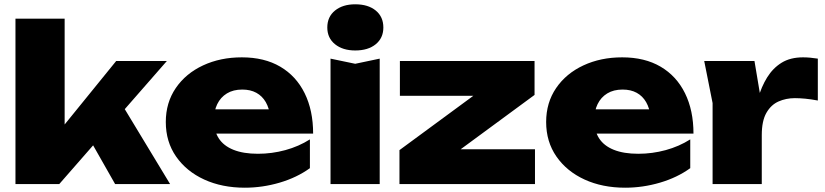

<svg xmlns="http://www.w3.org/2000/svg" viewBox="-20 -857 3843 894"><path d="M281 -180 219 -201 521 -573H757L256 0H52V-770H281ZM358 -278 533 -395 772 0H516Z M1120 17Q1014 17 931 -21Q848 -59 800 -128Q752 -197 752 -289Q752 -379 798.5 -447Q845 -515 925.5 -552.5Q1006 -590 1106 -590Q1211 -590 1285 -546.5Q1359 -503 1398.5 -423Q1438 -343 1438 -235H939V-348H1306L1239 -310Q1234 -353 1217.5 -381.5Q1201 -410 1173.5 -425Q1146 -440 1108 -440Q1066 -440 1036.5 -422Q1007 -404 991.5 -372Q976 -340 976 -299Q976 -248 998.5 -213Q1021 -178 1067 -159.5Q1113 -141 1181 -141Q1246 -141 1308.5 -158Q1371 -175 1423 -208V-74Q1362 -30 1282 -6.5Q1202 17 1120 17Z M1519 -584 1634 -560 1748 -584V0H1519ZM1634 -622Q1576 -622 1540 -651Q1504 -680 1504 -729Q1504 -779 1540 -808Q1576 -837 1634 -837Q1694 -837 1729.5 -808Q1765 -779 1765 -729Q1765 -680 1729.5 -651Q1694 -622 1634 -622Z M1840 0V-158L2218 -436L2382 -411H1842V-573H2469V-415L2091 -137L1952 -162H2471V0Z M2891 17Q2785 17 2702 -21Q2619 -59 2571 -128Q2523 -197 2523 -289Q2523 -379 2569.5 -447Q2616 -515 2696.5 -552.5Q2777 -590 2877 -590Q2982 -590 3056 -546.5Q3130 -503 3169.5 -423Q3209 -343 3209 -235H2710V-348H3077L3010 -310Q3005 -353 2988.5 -381.5Q2972 -410 2944.5 -425Q2917 -440 2879 -440Q2837 -440 2807.5 -422Q2778 -404 2762.5 -372Q2747 -340 2747 -299Q2747 -248 2769.5 -213Q2792 -178 2838 -159.5Q2884 -141 2952 -141Q3017 -141 3079.5 -158Q3142 -175 3194 -208V-74Q3133 -30 3053 -6.5Q2973 17 2891 17Z M3259 -573H3493L3527 -370V0H3298V-377ZM3788 -584V-389Q3756 -395 3729.5 -397.5Q3703 -400 3681 -400Q3640 -400 3605 -384.5Q3570 -369 3548.5 -331.5Q3527 -294 3527 -228L3485 -280Q3494 -342 3509.5 -397.5Q3525 -453 3552 -496.5Q3579 -540 3619.5 -565Q3660 -590 3719 -590Q3735 -590 3752 -588.5Q3769 -587 3788 -584Z"/></svg>

Font: Unbounded ExtraBold
Style: Regular
Weight: 800
Designer: Luke Prowse, Jean-Baptiste Morizot, Fátima Lázaro, Florian Runge
Foundry: NaN
Version: Version 1.701;gftools[0.9.28.dev5+ged2979d]